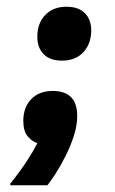

<svg xmlns="http://www.w3.org/2000/svg" viewBox="-20 -475 340 570"><path d="M164.2 -295Q128.3 -295 109.6 -314.2Q90.8 -333.3 90.8 -365.8Q90.8 -405.8 114.2 -430.4Q137.5 -455 177.5 -455Q213.3 -455 232.1 -435.8Q250.8 -416.7 250.8 -385Q250.8 -345 227.5 -320Q204.2 -295 164.2 -295ZM10.8 75V70Q40 33.3 59.6 3.3Q79.2 -26.7 90.8 -50Q75 -55 62.1 -70.4Q49.2 -85.8 49.2 -116.7Q49.2 -155.8 72.5 -180.4Q95.8 -205 136.7 -205Q209.2 -205 209.2 -130.8Q209.2 -103.3 199.6 -72.9Q190 -42.5 175.4 -13.3Q160.8 15.8 145.8 39.2Q130.8 62.5 120.8 75Z"/></svg>

Font: Familjen Grotesk
Style: Bold Italic
Weight: 700
Italic angle: -9.46201°
Designer: Anders Wikstroem, Jonas Baeckman, Matilda Gysing, Kristian Moeller
Foundry: Familjen STHLM AB
Version: Version 2.002; ttfautohint (v1.8.4.7-5d5b)